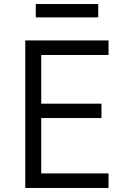

<svg xmlns="http://www.w3.org/2000/svg" viewBox="-20 -930 640 950"><path d="M157 -844H466V-910H157ZM105 0H517V-72H184V-346H482V-417H184V-658H517V-730H105Z"/></svg>

Font: JetBrains Mono Light
Style: Regular
Weight: 336
Monospace: yes
Designer: Philipp Nurullin, Konstantin Bulenkov
Foundry: JetBrains
Version: Version 2.305